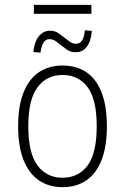

<svg xmlns="http://www.w3.org/2000/svg" viewBox="-20 -766 517 794"><path d="M239 8Q182 8 141 -20Q100 -48 77.5 -104Q55 -160 55 -244Q55 -328 77.5 -384Q100 -440 141 -467.5Q182 -495 239 -495Q296 -495 337 -467.5Q378 -440 400 -384Q422 -328 422 -244Q422 -160 400 -104Q378 -48 337 -20Q296 8 239 8ZM238 -31Q305 -31 342.5 -82Q380 -133 380 -244Q380 -354 342.5 -405Q305 -456 239 -456Q173 -456 135 -405Q97 -354 97 -244Q97 -133 135 -82Q173 -31 238 -31ZM120 -709V-746H358V-709ZM147 -548 118 -551Q121 -580 130 -599Q139 -618 153.5 -628.5Q168 -639 186 -639Q208 -639 223 -628Q238 -617 248 -609Q258 -601 269.5 -593Q281 -585 294 -585Q310 -585 319 -598Q328 -611 331 -641L360 -638Q356 -595 339 -572.5Q322 -550 293 -550Q271 -550 256 -561Q241 -572 230 -581Q221 -588 210 -596Q199 -604 184 -604Q169 -604 160.5 -591Q152 -578 147 -548Z"/></svg>

Font: Nunito Sans 10pt Condensed ExtraLight
Style: Regular
Weight: 250
Width: 3
Designer: Vernon Adams
Foundry: Vernon Adams
Version: Version 3.101;gftools[0.9.27]